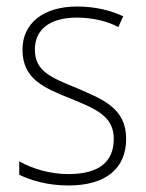

<svg xmlns="http://www.w3.org/2000/svg" viewBox="-20 -559 449 589"><path d="M367 -133C367 -227 296 -254 215 -289C137 -321 87 -340 87 -407C87 -471 136 -505 216 -505C262 -505 310 -494 343 -476L358 -509C320 -527 272 -539 217 -539C112 -539 49 -487 49 -407C49 -317 113 -290 198 -256C277 -224 329 -201 329 -133C329 -65 287 -25 190 -25C135 -25 82 -40 39 -64V-23C73 -6 126 10 190 10C307 10 367 -44 367 -133Z"/></svg>

Font: Noto Sans Lao SemiCondensed ExtraLight
Style: Regular
Weight: 200
Width: 4
Designer: Monotype Design Team
Foundry: Monotype Imaging Inc.
Version: Version 2.003